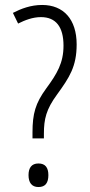

<svg xmlns="http://www.w3.org/2000/svg" viewBox="-20 -795 364 774"><path d="M150 -775C104 -775 65 -760 32 -743L53 -700C81 -714 112 -726 145 -726C205 -726 236 -687 236 -611C236 -541 210 -498 166 -438C123 -379 111 -337 111 -261V-237H157V-256C157 -315 166 -354 210 -414C260 -483 289 -527 289 -616C289 -717 236 -775 150 -775ZM135 -41C163 -41 175 -58 175 -89C175 -119 163 -136 135 -136C107 -136 95 -118 95 -89C95 -59 108 -41 135 -41Z"/></svg>

Font: Noto Sans Tamil UI ExtraCondensed Light
Style: Regular
Weight: 300
Width: 2
Designer: Jelle Bosma - Monotype Design Team
Foundry: Monotype Imaging Inc.
Version: Version 2.004